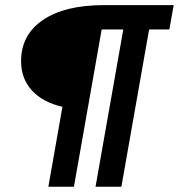

<svg xmlns="http://www.w3.org/2000/svg" viewBox="-20 -713 683 733"><path d="M344.7 0 450.7 -600.6H368.2L262.2 0H164.6L218.3 -305.2Q143.6 -322.3 102.1 -367.4Q60.5 -412.6 60.5 -479.5Q60.5 -580.1 144 -636.7Q227.5 -693.4 376 -693.4H643.1L626.5 -600.6H549.3L443.4 0Z"/></svg>

Font: Cascadia Mono PL
Style: Italic
Weight: 400
Italic angle: -10°
Monospace: yes
Designer: Aaron Bell
Foundry: Saja Typeworks
Version: Version 2404.023; ttfautohint (v1.8.4)